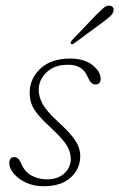

<svg xmlns="http://www.w3.org/2000/svg" viewBox="-20 -654 424 682"><path d="M146.5 -17Q186 -17 208.8 -38.2Q231.5 -59.5 231.5 -90Q231.5 -112.5 218.5 -135.2Q205.5 -158 164.5 -196.5Q133 -225.5 115.8 -246Q98.5 -266.5 92 -284.8Q85.5 -303 85.5 -325Q85.5 -375 123.8 -410.5Q162 -446 229.5 -446Q279 -446 308.2 -423Q337.5 -400 337.5 -374Q337.5 -354 318.5 -354Q303.5 -354 292.5 -378.5Q283 -401.5 266.2 -412.8Q249.5 -424 221.5 -424Q173.5 -424 145.5 -397.2Q117.5 -370.5 117.5 -334.5Q117.5 -311 131 -285.5Q144.5 -260 185 -222.5Q218.5 -192 235.5 -171Q252.5 -150 258.8 -133.2Q265 -116.5 265 -99Q265 -54.5 231.2 -23.5Q197.5 7.5 135 7.5Q99.5 7.5 72 -5.5Q44.5 -18.5 28.8 -37.5Q13 -56.5 13 -74Q13 -96 30.5 -96Q37.5 -96 43.5 -91.2Q49.5 -86.5 54.5 -74.5Q67 -44.5 91.2 -30.8Q115.5 -17 146.5 -17ZM321.5 -601Q338 -617.5 349 -626.8Q360 -636 371.5 -633.5Q379.5 -632 382.5 -625.2Q385.5 -618.5 381.5 -610Q378 -601.5 368 -593.2Q358 -585 346.5 -576L242.5 -499.5Q235.5 -494.5 232 -499Q229.5 -501.5 231.5 -505Q233.5 -508.5 236 -511.5Z"/></svg>

Font: Fraunces 72pt SuperSoft Thin
Style: Italic
Weight: 100
Italic angle: -16°
Version: Version 1.000;[b76b70a41]